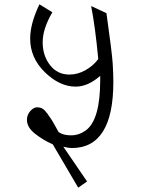

<svg xmlns="http://www.w3.org/2000/svg" viewBox="-20 -692 660 891"><path d="M313 -5Q298 -5 274 -11L384 150L343 179L225 -22Q180 -42 142.5 -71.5Q105 -101 105 -136Q105 -159 120.5 -176.5Q136 -194 152 -194Q168 -194 178.5 -187Q189 -180 200 -164.5Q211 -149 218 -138.5Q225 -128 237 -106Q249 -84 252 -79Q273 -64 309.5 -64Q346 -64 377 -86Q445 -134 445 -320Q445 -330 445 -340Q388 -290 331 -290Q257 -290 188.5 -356.5Q120 -423 120 -513Q120 -582 163 -672L223 -635Q178 -558 178 -496Q178 -434 212 -390Q246 -346 302 -346Q341 -346 377 -366.5Q413 -387 436 -418Q422 -567 403 -664L474 -631Q500 -446 503 -397Q506 -348 506 -312Q506 -5 313 -5Z"/></svg>

Font: Halant
Style: Regular
Weight: 400
Designer: Hitesh Malaviya (Devanagari), Satya Rajpurohit (Latin)
Foundry: Indian Type Foundry
Version: Version 1.100;PS 1.0;hotconv 1.0.78;makeotf.lib2.5.61930; tt